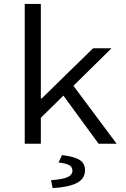

<svg xmlns="http://www.w3.org/2000/svg" viewBox="-20 -732 640 978"><path d="M106 0V-712H188V-230H192L454 -486H548L354 -295L574 0H482L303 -245L188 -132V0ZM248 226 240 186Q303 181 326 169.5Q349 158 349 138Q349 118 331 108.5Q313 99 278 96L296 58Q361 66 387 83.5Q413 101 413 135Q413 179 370.5 200.5Q328 222 248 226Z"/></svg>

Font: Source Code Pro
Style: Regular
Weight: 400
Monospace: yes
Designer: Paul D. Hunt, Teo Tuominen
Foundry: Adobe Systems Incorporated
Version: Version 2.030;PS 1.000;hotconv 16.6.51;makeotf.lib2.5.65220